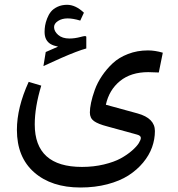

<svg xmlns="http://www.w3.org/2000/svg" viewBox="-20 -562 760 820"><path d="M165.5 -279.8 175.3 -339.8Q201.7 -351.1 228 -362.8Q208.5 -366.7 196.3 -373.8Q184.1 -380.9 177.2 -393.8Q170.4 -406.7 170.4 -425.8Q170.4 -439 172.6 -452.6Q174.8 -466.3 181.2 -482.9Q187.5 -499.5 197.5 -512Q207.5 -524.4 225.6 -533Q243.7 -541.5 266.6 -541.5Q302.7 -541.5 338.4 -507.8L322.8 -474.1Q291.5 -483.4 269 -483.4Q244.6 -483.4 227.8 -472.4Q210.9 -461.4 210.9 -446.3Q210.9 -428.2 228.5 -412.8Q246.1 -397.5 276.4 -397.5Q299.3 -397.5 324.7 -404.3Q328.6 -405.3 331.3 -406Q334 -406.7 338.6 -407.5Q343.3 -408.2 345.9 -407.5Q348.6 -406.7 348.6 -404.3V-355Q330.1 -350.1 303.2 -339.8Q276.4 -329.6 241.9 -314.5Q207.5 -299.3 165.5 -279.8ZM613.3 -253.9Q539.1 -253.9 492.4 -215.8Q445.8 -177.7 432.1 -114.7L567.4 -77.6Q641.6 -57.1 641.6 -2.4Q641.6 32.7 629.4 66.9Q617.2 101.1 591.3 132.3Q565.4 163.6 528.6 187.3Q491.7 210.9 438.7 224.9Q385.7 238.8 323.7 238.8Q199.7 238.8 126 174.1Q52.2 109.4 52.2 -7.3Q52.2 -102.5 102.5 -212.4L156.2 -196.3Q128.4 -104.5 128.4 -30.8Q128.4 150.9 330.1 150.9Q379.9 150.9 423.6 140.4Q467.3 129.9 495.4 114.5Q523.4 99.1 543.7 81.3Q564 63.5 572.8 49.3Q581.5 35.2 581.5 26.9Q581.5 17.1 564.9 12.7L438.5 -22Q398.9 -32.2 381.3 -44.9Q363.8 -57.6 363.8 -81.5Q363.8 -99.1 368.9 -123.5Q374 -147.9 385 -178.5Q396 -209 415.8 -238.3Q435.5 -267.6 461.7 -292Q487.8 -316.4 526.9 -331.5Q565.9 -346.7 611.8 -346.7Q642.1 -346.7 675.3 -336.9L658.2 -252.4Q630.4 -253.9 613.3 -253.9Z"/></svg>

Font: Shl
Style: Regular
Weight: 400
Foundry: Saber Rastikerdar (saber.rastikerdar@gmail.com)
Version: Version 3.4.0